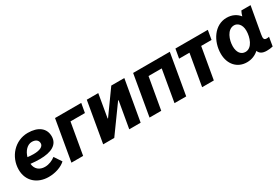

<svg xmlns="http://www.w3.org/2000/svg" viewBox="52 -1326 3107 2131"><g transform="rotate(-30 1605.5 -260.0)"><path d="M282 12C369 12 452 -18 498 -62L436 -155C400 -127 353 -106 301 -106C233 -106 183 -145 177 -216C219 -211 258 -209 294 -209C443 -209 534 -258 534 -363C534 -468 453 -529 321 -529C157 -529 31 -390 31 -224C31 -80 136 12 282 12ZM185 -297C204 -366 253 -420 311 -420C357 -420 390 -398 390 -357C390 -314 340 -292 261 -292C236 -292 210 -294 185 -297Z M577 0H727L797 -402H982L1003 -520H667Z M984 0H1126L1371 -339H1377L1318 0H1464L1555 -520H1388L1175 -223H1170L1221 -520H1074Z M1578 0H1728L1799 -405H1968L1898 0H2048L2138 -520H1668Z M2189 -402H2322L2252 0H2402L2472 -402H2605L2625 -520H2210Z M3077 9C3105 9 3133 6 3156 0L3175 -114C3165 -111 3155 -110 3144 -110C3110 -110 3103 -128 3113 -183L3173 -520H3055C3046 -503 3037 -480 3031 -458C2995 -504 2941 -532 2870 -532C2717 -532 2617 -378 2617 -217C2617 -82 2701 10 2823 10C2884 10 2935 -12 2975 -48C2989 -11 3021 9 3077 9ZM2902 -418C2940 -418 2991 -385 2991 -297C2991 -216 2953 -98 2866 -98C2808 -98 2773 -146 2773 -222C2773 -303 2813 -418 2902 -418Z"/></g></svg>

Font: Fixel Text 20240404
Style: Bold Italic
Weight: 700
Width: 4
Italic angle: -10°
Designer: AlfaBravo + MacPaw
Foundry: Kyrylo Tkachov, Marchela Mozhyna, Serhii Makarenko, Maria Weinstein, Zakhar Kryvoshyya
Version: Version 1.211;Glyphs 3.2 (3225)